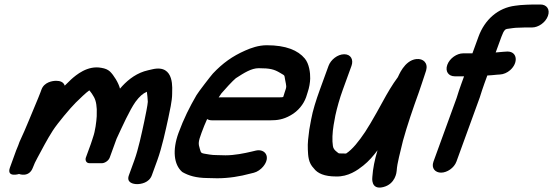

<svg xmlns="http://www.w3.org/2000/svg" viewBox="-20 -742 2458 853"><path d="M383.4 -102 361.5 -42C357.6 -31.3 362.3 -17 377.4 -17H433.4C444.1 -17 462 -26.9 467.5 -42L497.8 -125.3C524.2 -182.1 555.6 -252.2 582 -289.7C599.7 -313.5 614.6 -326.8 632.5 -334.3C634.5 -321.6 636.1 -302.1 636.7 -289.6C636.1 -276.2 626.1 -226.7 620.7 -201.5C609.8 -150.8 594.7 -78.8 576.9 -30L552.5 37C540.4 70.3 573.1 76 589.3 76C605.6 76 642.4 70.3 654.5 37L678.9 -30C700.1 -88.3 716.3 -165.5 727.6 -217C733.7 -246 745 -295.1 744.8 -325C743.9 -342 759.8 -458.2 656.8 -434.2C644.2 -431.4 631.2 -428.3 620.5 -425.1C575.4 -410.4 540.2 -380.1 513.1 -348.2C506.8 -373.7 485 -408.6 468.4 -424.4C458.4 -433.2 447.2 -437.9 430.5 -440.6C368.9 -452.5 318.1 -409 295.3 -388.5C285.3 -379 278.8 -372.7 267.6 -361.5C262.4 -378 246.6 -383 229.4 -383C213.2 -383 176.3 -377.3 164.2 -344L159.8 -332C157.2 -324.8 153.7 -315.9 149.3 -305.5C122.3 -242.3 95.3 -172.2 67.6 -113.8C67.3 -113.2 66.7 -112 66.4 -111.1L60.9 -95.9C58.1 -89.6 54.5 -81.1 51.9 -74L24.3 2C7.3 48.7 64.7 31 64.7 31C64.7 31 109.3 48.7 126.3 2C131.6 -12.7 137 -23.7 146.2 -40.7C168.2 -81.1 188.5 -121.3 214.6 -161.9C236.4 -195.6 293 -262.8 316.3 -285.8C335.2 -304.3 362.2 -330.7 376.8 -340.6C378.5 -338.7 382.9 -333.6 388.3 -325.8C403.6 -303.7 408 -288.2 409.9 -256.9L409.7 -225.4C408.4 -202.5 403.3 -159.7 393.2 -132C390.6 -124.7 388.9 -117.2 383.4 -102Z M1238.5 -311.8C1234.8 -310.2 1237.1 -309.5 1219.1 -309.5H958.1C956.3 -309.5 953.6 -309.3 951.4 -309.1C956.3 -317.1 961 -323.9 963.7 -327.2C976.3 -342.5 1014.9 -384.4 1027.7 -394.5C1064.4 -418.2 1096.6 -439 1129.5 -439C1180.1 -439 1198.3 -433.8 1223.7 -418.7C1246.2 -404.5 1242.6 -411.6 1246.6 -388.3C1252.1 -357.4 1255.2 -360.4 1244.6 -331.3C1242.3 -325.3 1239.7 -315 1238.5 -311.8ZM941.6 -53C930.8 -53 920.9 -53.8 911.6 -55.3C871.8 -62 874 -59 868 -79.8C860.4 -104.3 860.6 -111.7 875.3 -151.9C882.8 -172.5 891.3 -193.4 900.2 -213C905.7 -209.6 912.9 -207.5 921 -207.5H1182C1210.3 -207.5 1237.8 -210.5 1271 -229.6C1305.3 -248.6 1328.7 -279.3 1339.8 -309.8C1342.2 -316.4 1343.6 -321 1346.6 -331.3C1353.9 -352.2 1357.7 -375.7 1358.1 -393C1358.8 -418.6 1353.4 -459 1334.2 -481.9C1303.8 -518.6 1250.2 -541 1165.5 -541C1128.4 -541 1095.1 -528.9 1069 -517.3C1012.5 -492.3 969.7 -461.8 925.8 -415.3C917 -405.6 861.1 -333.2 853.1 -319.5C822.8 -267.6 795.7 -213.4 772.9 -150.9C745.3 -75 752.4 -10.8 788.7 21.2C789.3 21.7 790.5 22.6 791.4 23.1C817.5 37.8 849.4 48.6 902.4 49C914.9 49.6 931 50 944.7 50C996.6 50 1047 41.6 1091.2 29.5L1107.6 25.5C1123.4 21.7 1139.2 10 1149 -1.8C1185.1 -45.3 1157 -82.7 1116.1 -72.9L1098.1 -68.6C1065.5 -60.8 1021.8 -52 981.8 -52C968.2 -52 953.5 -53 941.6 -53Z M1400.9 -343.2C1384.2 -297.2 1369.6 -251.6 1362.2 -210.7L1354.1 -166C1350.1 -135.7 1346.1 -106.5 1347.6 -77.7C1349 -49.5 1349.5 -18.9 1374.3 6.1C1390.8 28.6 1422 42 1472.7 42C1527.3 43.7 1568.4 14 1593.8 -6.3C1618.4 -25.9 1638.5 -49.2 1657.2 -74.3C1644.5 -32.2 1636.7 6.9 1634.2 44C1633.9 46.4 1626 103.2 1682.4 89.2C1737.4 75.5 1742 21.8 1742.3 17.1C1744.6 -19.8 1758 -62.9 1770.2 -116.5C1788.1 -182 1815.8 -263.2 1841 -332.4C1852.1 -362.9 1857 -381.8 1864.4 -402.2C1867.8 -411.6 1871.5 -422.9 1873.1 -428.6C1882.7 -462 1860.6 -482.9 1829.6 -479.6C1775.5 -473.5 1750.6 -403.6 1747.5 -399.1C1722.5 -365.6 1700.8 -328.1 1680.2 -290.3L1653.2 -241.5C1637.2 -212.6 1613.6 -172.9 1602.4 -156.2C1574.2 -114.2 1546.1 -78.3 1517.6 -59.9C1517.4 -59.9 1513.8 -60 1511.6 -60C1482.2 -60 1486.2 -59.9 1480.8 -63.8C1464.4 -76 1460.8 -82.7 1459 -93.5C1455.1 -117 1456.5 -152.8 1462.2 -186.5L1469.9 -229C1477.5 -263.7 1489 -304.9 1503.2 -343.9L1541.6 -449.5C1551.4 -476.5 1538.9 -501 1509.4 -501C1479.8 -501 1449.4 -476.5 1439.6 -449.5Z M1939.4 25C1966.2 25 1997.5 4.2 2007.8 -24.1L2111.6 -309.4C2119.2 -333.3 2123.8 -348.4 2132 -370.9L2145 -406.6C2157.6 -407.4 2174 -408.4 2188.5 -410.2L2201.1 -411C2216.6 -411.7 2233.7 -419 2246.5 -430.4C2284.2 -463.8 2277.7 -513 2235.2 -513C2234 -513 2234 -513 2233.2 -513L2216 -511.9C2206.7 -511.3 2196 -509.8 2182.2 -508.9L2207.6 -578.5C2219.1 -610.3 2226.2 -612 2232.2 -613.5C2252.7 -616.1 2265.7 -619 2283.8 -619C2292.9 -618.8 2302.9 -620 2312.2 -620H2344.2C2371.1 -620 2403.5 -641.4 2414.2 -671C2425 -700.6 2408.3 -722 2381.3 -722H2349.3C2339.2 -722 2331.2 -721.8 2318.6 -721C2301 -720.8 2280.7 -718.2 2269.4 -716.7C2192.1 -707.4 2133.2 -654.5 2105.6 -578.5L2078.8 -505H2037.3C2010.3 -505 1978 -483.6 1967.2 -454C1956.5 -424.4 1973.2 -403 2000.2 -403H2041.7L2030 -370.8C2021.2 -346.9 2016.5 -331.9 2008.6 -306.6L1905.8 -24.1C1894.9 5.9 1914.2 25 1939.4 25Z"/></svg>

Font: Take Off
Style: Hosehead
Weight: 400
Foundry: Cannot Into Space Fonts
Version: Version 0.89